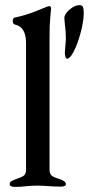

<svg xmlns="http://www.w3.org/2000/svg" viewBox="-20 -729 348 752"><path d="M18 -8Q18 -15 23.5 -18.5Q29 -22 41 -27Q63 -34 72.5 -40.5Q82 -47 82 -65V-560Q82 -624 38 -633Q30 -635 30 -647Q30 -658 37 -660Q80 -669 118.5 -684.5Q157 -700 165 -703Q171 -705 174 -705Q177 -705 178.5 -702Q180 -699 180 -696Q180 -690 177 -661.5Q174 -633 174 -584V-65Q174 -47 184 -40Q194 -33 215 -27Q238 -19 238 -8Q238 2 218 2Q198 2 170 0Q144 -2 127 -2Q111 -2 85 0Q66 3 38 3Q18 3 18 -8ZM234 -523Q234 -529 236 -549.5Q238 -570 238 -580Q238 -606 234 -634Q232 -652 232 -658Q232 -674 252.5 -691.5Q273 -709 292 -709Q302 -709 305 -701Q308 -693 308 -677Q308 -647 296 -601.5Q284 -556 268 -526Q254 -499 243 -499Q239 -499 236.5 -506Q234 -513 234 -523Z"/></svg>

Font: EB Garamond Medium
Style: Regular
Weight: 500
Designer: Georg Duffner and Octavio Pardo
Foundry: Georg Duffner
Version: Version 1.000